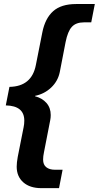

<svg xmlns="http://www.w3.org/2000/svg" viewBox="-20 -745 500 972"><path d="M189.5 207.5Q131.3 207.5 97.9 178Q64.5 148.4 64.5 98.6Q64.5 78.6 69.8 49.3L99.6 -101.1Q103 -116.7 103 -134.3Q103 -209.5 9.3 -211.4L27.8 -305.2Q140.6 -307.1 161.6 -416L194.3 -581.1Q208.5 -652.3 249.3 -688.5Q290 -724.6 365.2 -724.6H460L441.9 -631.8H404.8Q364.7 -631.8 343.8 -609.1Q322.8 -586.4 312 -531.7L282.7 -380.4Q273.4 -334.5 239.3 -302Q205.1 -269.5 157.7 -259.8L157.2 -257.8Q193.4 -248.5 215.1 -223.9Q236.8 -199.2 236.8 -162.6Q236.8 -149.4 234.4 -137.2L202.6 25.9Q198.2 46.4 198.2 63Q198.2 88.9 214.4 101.6Q230.5 114.3 257.8 114.3H296.9L278.8 207.5Z"/></svg>

Font: Arimo
Style: Bold Italic
Weight: 700
Italic angle: -12°
Designer: Steve Matteson
Foundry: Monotype Imaging Inc.
Version: Version 1.33